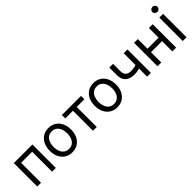

<svg xmlns="http://www.w3.org/2000/svg" viewBox="234 -1953 3166 3166"><g transform="rotate(-45 1817.5 -369.5)"><path d="M510.7 -545.9V0H422.9V-464.8H165.5V0H77.1V-545.9Z M887.2 11.7Q813 11.7 757.1 -23.4Q701.2 -58.6 669.9 -122.1Q638.7 -185.5 638.7 -269.5Q638.7 -355 669.9 -418.7Q701.2 -482.4 757.1 -517.6Q813 -552.7 887.2 -552.7Q961.9 -552.7 1018.1 -517.6Q1074.2 -482.4 1105.5 -418.7Q1136.7 -355 1136.7 -269.5Q1136.7 -185.5 1105.5 -122.1Q1074.2 -58.6 1018.1 -23.4Q961.9 11.7 887.2 11.7ZM887.2 -66.9Q942.4 -66.9 978 -95.2Q1013.7 -123.5 1030.8 -169.7Q1047.9 -215.8 1047.9 -269.5Q1047.9 -323.7 1030.8 -370.4Q1013.7 -417 978 -445.6Q942.4 -474.1 887.2 -474.1Q832.5 -474.1 797.4 -445.6Q762.2 -417 745.1 -370.6Q728 -324.2 728 -269.5Q728 -215.8 745.1 -169.7Q762.2 -123.5 797.4 -95.2Q832.5 -66.9 887.2 -66.9Z M1377 0V-467.3H1197.3V-545.9H1643.6V-467.3H1464.8V0Z M1936 11.7Q1861.8 11.7 1805.9 -23.4Q1750 -58.6 1718.8 -122.1Q1687.5 -185.5 1687.5 -269.5Q1687.5 -355 1718.8 -418.7Q1750 -482.4 1805.9 -517.6Q1861.8 -552.7 1936 -552.7Q2010.7 -552.7 2066.9 -517.6Q2123 -482.4 2154.3 -418.7Q2185.5 -355 2185.5 -269.5Q2185.5 -185.5 2154.3 -122.1Q2123 -58.6 2066.9 -23.4Q2010.7 11.7 1936 11.7ZM1936 -66.9Q1991.2 -66.9 2026.9 -95.2Q2062.5 -123.5 2079.6 -169.7Q2096.7 -215.8 2096.7 -269.5Q2096.7 -323.7 2079.6 -370.4Q2062.5 -417 2026.9 -445.6Q1991.2 -474.1 1936 -474.1Q1881.3 -474.1 1846.2 -445.6Q1811 -417 1793.9 -370.6Q1776.9 -324.2 1776.9 -269.5Q1776.9 -215.8 1793.9 -169.7Q1811 -123.5 1846.2 -95.2Q1881.3 -66.9 1936 -66.9Z M2511.2 -170.9Q2416.5 -170.9 2360.1 -220.9Q2303.7 -271 2303.7 -371.1V-545.9H2391.6V-371.1Q2391.6 -309.6 2425.8 -280.8Q2460 -252 2511.2 -252Q2547.4 -252 2578.6 -256.6Q2609.9 -261.2 2639.2 -269.5V-545.9H2727.1V0H2639.2V-188Q2609.9 -180.2 2578.9 -175.5Q2547.9 -170.9 2511.2 -170.9Z M2969.2 -545.9V-320.8H3227.5V-545.9H3315.4V0H3227.5V-239.7H2969.2V0H2881.3V-545.9Z M3469.7 0V-545.9H3557.6V0ZM3514.2 -635.3Q3489.3 -635.3 3471.2 -652.3Q3453.1 -669.4 3453.1 -693.4Q3453.1 -717.8 3471.2 -734.6Q3489.3 -751.5 3514.2 -751.5Q3539.6 -751.5 3557.6 -734.6Q3575.7 -717.8 3575.7 -693.4Q3575.7 -669.4 3557.6 -652.3Q3539.6 -635.3 3514.2 -635.3Z"/></g></svg>

Font: Inter
Style: Regular
Weight: 400
Designer: Rasmus Andersson
Foundry: rsms
Version: Version 4.001;git-9221beed3